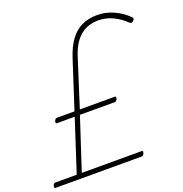

<svg xmlns="http://www.w3.org/2000/svg" viewBox="-195 -1165 1251 1315"><g transform="rotate(-20 430.5 -507.5)"><path d="M-16 0Q-21 0 -22.5 -4.5Q-24 -9 -21 -19Q-19 -28 -14 -31.5Q-9 -35 -5 -35H152L275 -413H145Q141 -413 138.5 -417Q136 -421 139 -431Q143 -440 147.5 -444Q152 -448 156 -448H286L400 -799Q424 -872 459 -920Q494 -968 543 -991.5Q592 -1015 656 -1015Q720 -1015 778.5 -988Q837 -961 878 -918Q883 -913 883.5 -907Q884 -901 875 -893Q867 -884 860.5 -885Q854 -886 848 -890Q805 -932 755 -955Q705 -978 650 -978Q573 -978 519.5 -933Q466 -888 436 -796L325 -448H580Q585 -448 587 -444.5Q589 -441 586 -432Q583 -422 578 -417.5Q573 -413 568 -413H313L189 -35H625Q631 -35 633 -31.5Q635 -28 632 -19Q629 -9 624 -4.5Q619 0 614 0Z"/></g></svg>

Font: Playwrite BE VLG Thin
Style: Regular
Weight: 250
Designer: Veronika Burian, José Scaglione
Foundry: TypeTogether
Version: Version 1.002